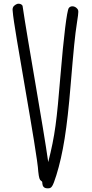

<svg xmlns="http://www.w3.org/2000/svg" viewBox="-20 -819 497 1039"><path d="M241 58C213 -140 130 -597 102 -788C97 -797 85 -801 73 -798C60.1 -792 48 -785.2 48 -766.3C48 -763.2 48.3 -759.8 49 -756C53 -678 183 14 187 109C191 145 194 154 203 160C208 163 209 165 209 173C210 189 218 200 236 200C237.3 200.1 238.6 200.1 239.9 200.1C259.6 200.1 265.2 191.1 285 129C321 13 343 -123 362 -356C379 -557 385 -623 397 -700C401.5 -729 403.8 -744.8 403.8 -754.5C403.8 -764.2 401.5 -768 397 -773C390.2 -780.9 380.6 -784.9 371.7 -784.9C363.7 -784.9 356.3 -781.6 352 -775C342 -760 325 -625 307 -408C287 -166 278 -87 241 58Z"/></svg>

Font: DIARIO_DE_ANDY
Style: Regular
Weight: 400
Version: Version 001.000